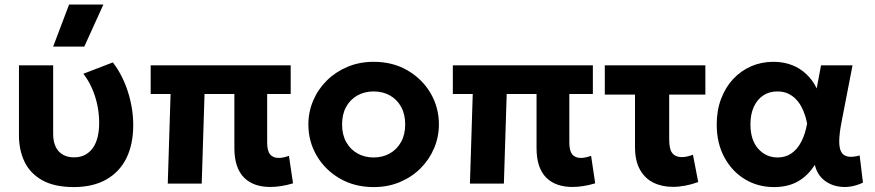

<svg xmlns="http://www.w3.org/2000/svg" viewBox="-20 -784 3736 820"><path d="M296.5 15Q212.5 15 160.5 -14.2Q108.5 -43.5 84.8 -93.2Q61 -143 61 -205V-505H207V-213.5Q207 -163.5 230.8 -137.8Q254.5 -112 296.5 -112Q323 -112 343 -122.5Q363 -133 376.5 -152Q390 -171 396.8 -198.2Q403.5 -225.5 403.5 -259Q403.5 -298 395.8 -335Q388 -372 373.2 -406Q358.5 -440 336 -469L462 -517.5Q504 -462.5 526.5 -391.5Q549 -320.5 549 -250Q549 -167.5 519.8 -108.5Q490.5 -49.5 434.2 -17.5Q378 14.5 296.5 15ZM207 -585 275 -764.5H421.5L340 -585Z M1134 14.5Q1099.5 14.5 1071.2 4.8Q1043 -5 1022.8 -25Q1002.5 -45 991.8 -76.5Q981 -108 981 -152V-382.5H853.5L841.5 0H696.5L708.5 -382.5H623.5V-505H1221.5V-382.5H1121V-175.5Q1121 -140 1133.5 -124.8Q1146 -109.5 1170 -109.5Q1180.5 -109.5 1191.8 -112Q1203 -114.5 1214 -118.5L1231.5 -1Q1206.5 6.5 1181.8 10.5Q1157 14.5 1134 14.5Z M1576 15Q1494.5 15 1431.5 -21.5Q1368.5 -58 1332.8 -118.8Q1297 -179.5 1297 -252.5Q1297 -306 1317.5 -354.2Q1338 -402.5 1375.5 -439.8Q1413 -477 1464 -498.5Q1515 -520 1576 -520Q1657.5 -520 1720.2 -483.5Q1783 -447 1818.8 -386.2Q1854.5 -325.5 1854.5 -252.5Q1854.5 -199.5 1834 -151Q1813.5 -102.5 1776.2 -65.2Q1739 -28 1688 -6.5Q1637 15 1576 15ZM1576 -111.5Q1614.5 -111.5 1645 -128.8Q1675.5 -146 1693 -177.8Q1710.5 -209.5 1710.5 -252.5Q1710.5 -296 1693.2 -327.5Q1676 -359 1645.5 -376.2Q1615 -393.5 1576 -393.5Q1537 -393.5 1506.2 -376.2Q1475.5 -359 1458.2 -327.5Q1441 -296 1441 -252.5Q1441 -209 1458.5 -177.5Q1476 -146 1506.5 -128.8Q1537 -111.5 1576 -111.5Z M2424.5 14.5Q2390 14.5 2361.8 4.8Q2333.5 -5 2313.2 -25Q2293 -45 2282.2 -76.5Q2271.5 -108 2271.5 -152V-382.5H2144L2132 0H1987L1999 -382.5H1914V-505H2512V-382.5H2411.5V-175.5Q2411.5 -140 2424 -124.8Q2436.5 -109.5 2460.5 -109.5Q2471 -109.5 2482.2 -112Q2493.5 -114.5 2504.5 -118.5L2522 -1Q2497 6.5 2472.2 10.5Q2447.5 14.5 2424.5 14.5Z M2853.5 14Q2807 14 2770.5 -4Q2734 -22 2713 -59.8Q2692 -97.5 2692 -156V-380H2563V-505H2992.5V-380H2838V-188Q2838 -146 2851.8 -129.5Q2865.5 -113 2892 -113Q2903.5 -113 2915.2 -115.8Q2927 -118.5 2939.5 -123L2962 -6.5Q2934.5 3.5 2907 8.8Q2879.5 14 2853.5 14Z M3285.5 15Q3217 15 3161.8 -18.2Q3106.5 -51.5 3073.8 -111.8Q3041 -172 3041 -252.5Q3041 -313 3059.8 -362.2Q3078.5 -411.5 3111.5 -446.8Q3144.5 -482 3188.2 -501Q3232 -520 3283.5 -520Q3326.5 -520 3362 -506.2Q3397.5 -492.5 3424.2 -467Q3451 -441.5 3468 -406.5L3486.5 -505H3621L3573.5 -260Q3564.5 -212.5 3564.2 -181.5Q3564 -150.5 3573.2 -134.5Q3582.5 -118.5 3602 -115.2Q3621.5 -112 3651.5 -120L3665.5 -4Q3619.5 17.5 3576 14.2Q3532.5 11 3501.2 -13.2Q3470 -37.5 3460 -80Q3430 -33 3387.5 -9Q3345 15 3285.5 15ZM3301 -111.5Q3335 -111.5 3360.2 -129Q3385.5 -146.5 3402.2 -178.8Q3419 -211 3427 -256Q3424 -273 3418 -291.8Q3412 -310.5 3402.2 -328.8Q3392.5 -347 3378.2 -361.5Q3364 -376 3344.8 -384.8Q3325.5 -393.5 3300 -393.5Q3265.5 -393.5 3239.8 -376.5Q3214 -359.5 3199.5 -328Q3185 -296.5 3185 -253Q3185 -186 3218.2 -148.8Q3251.5 -111.5 3301 -111.5Z"/></svg>

Font: Geologica Roman SemiBold
Style: Regular
Weight: 600
Designer: Sindre Bremnes, Frode Helland
Foundry: Monokrom Skriftforlag AS
Version: Version 1.010;gftools[0.9.28]